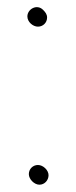

<svg xmlns="http://www.w3.org/2000/svg" viewBox="-20 -513 207 526"><path d="M84 -440C98 -440 109 -451 109 -465C109 -474 104 -480 98 -486C81 -503 55 -488 55 -468C55 -453 70 -440 84 -440ZM59 -36C59 -22 74 -7 88 -7C102 -7 113 -19 113 -33C113 -47 98 -61 84 -61C70 -61 59 -50 59 -36Z"/></svg>

Font: Blanket
Style: Light
Weight: 300
Foundry: Cannot Into Space Fonts
Version: Version 0.9